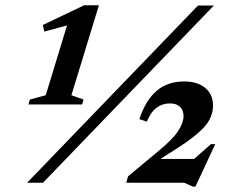

<svg xmlns="http://www.w3.org/2000/svg" viewBox="-20 -691 882 726"><path d="M82.5 0 728.5 -670H788.5L142.5 0ZM794 -146 719 14.5H709L676.5 0H457L464.5 -24.5L580.5 -121Q634.5 -165.5 654.2 -196.5Q674 -227.5 674 -252Q674 -274 660.8 -287Q647.5 -300 622.5 -300Q594.5 -300 572.8 -284.2Q551 -268.5 535 -231L507 -240.5Q530.5 -311.5 571.8 -347.2Q613 -383 676.5 -383Q726.5 -383 756 -358.5Q785.5 -334 785.5 -292Q785.5 -264 772 -238.2Q758.5 -212.5 723 -182.8Q687.5 -153 621 -112L587 -90H714L777.5 -146ZM153 -331 233.5 -595 147.5 -571.5 142 -596.5 298 -671H354L250 -331L296 -314.5L290.5 -296H87.5L93 -314.5Z"/></svg>

Font: Newsreader Text
Style: Bold Italic
Weight: 700
Italic angle: -17°
Designer: Hugues Gentile
Foundry: Production Type
Version: Version 1.001